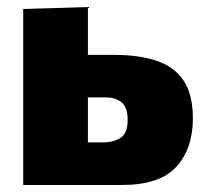

<svg xmlns="http://www.w3.org/2000/svg" viewBox="-20 -526 590 546"><path d="M46 0V-500.5L230 -506V-370H304Q375 -370 425.2 -353.2Q475.5 -336.5 502 -297Q528.5 -257.5 528.5 -189Q528.5 -103 481.2 -51.5Q434 0 327.5 0ZM230 -121H272.5Q302.5 -121 322.8 -134Q343 -147 343 -185.5Q343 -221.5 325.5 -235.2Q308 -249 281.5 -249H230Z"/></svg>

Font: Heraclito ExtraBold
Style: Regular
Weight: 800
Designer: Kostas Bartsokas (font) & Cristiano Sobral (main changes)
Foundry: Kostas Bartsokas (font) & Cristiano Sobral (main changes)
Version: Version 1.00;July 8, 2020;FontCreator 13.0.0.2655 64-bit